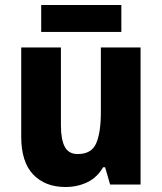

<svg xmlns="http://www.w3.org/2000/svg" viewBox="-20 -739 650 769"><path d="M543 -549V0H421L401 -69H393Q369 -28 329.5 -9Q290 10 242 10Q161 10 113 -40Q65 -90 65 -192V-549H224V-237Q224 -180 239.5 -151Q255 -122 291 -122Q347 -122 365.5 -165.5Q384 -209 384 -290V-549ZM466 -719V-611H145V-719Z"/></svg>

Font: Noto Sans Kannada SemiCondensed ExtraBold
Style: Regular
Weight: 800
Width: 4
Designer: Jelle Bosma - Monotype Design Team
Foundry: Monotype Imaging Inc.
Version: Version 2.005; ttfautohint (v1.8.4.7-5d5b)